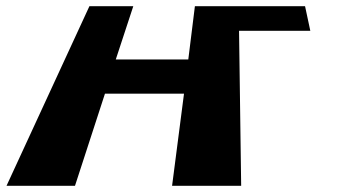

<svg xmlns="http://www.w3.org/2000/svg" viewBox="-20 -597 1113 617"><path d="M317.3 -296H571.3L533 0H534H754H755L748.2 -498H977.2L960.3 -577H747.3H607.3H606.3L585.1 -406H352.1L408.3 -577H267.3L1 0H221Z"/></svg>

Font: Hussar Milosc
Style: Obl
Weight: 700
Foundry: Cannot Into Space Fonts
Version: Version 1.02